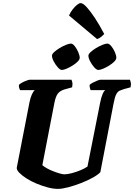

<svg xmlns="http://www.w3.org/2000/svg" viewBox="-20 -1218 864 1238"><path d="M354 0Q324 0 288 -9.5Q252 -19 216 -34Q180 -49 151 -67.5Q122 -86 104.5 -104Q87 -122 88 -136L170 -558Q176 -588 185.5 -609Q195 -630 205 -637H109Q107 -642 104 -650.5Q101 -659 102 -671Q110 -679 124.5 -686.5Q139 -694 153 -699Q167 -704 173 -704H441Q443 -700 446 -688Q449 -676 445 -655L398 -642Q367 -633 353 -614.5Q339 -596 331 -556L253 -153Q264 -143 283 -132.5Q302 -122 324 -113.5Q346 -105 365.5 -99.5Q385 -94 395 -94Q414 -94 441.5 -101Q469 -108 497 -119.5Q525 -131 544 -144L626 -557Q633 -592 642 -612.5Q651 -633 660 -637H564Q563 -640 560 -650Q557 -660 558 -671Q565 -678 579.5 -685.5Q594 -693 608 -698.5Q622 -704 628 -704H818Q820 -699 823 -687Q826 -675 822 -655L781 -644Q765 -639 752 -633.5Q739 -628 729.5 -610Q720 -592 712 -549L627 -108Q613 -92 579 -73Q545 -54 502.5 -37.5Q460 -21 420 -10.5Q380 0 354 0ZM614 -767Q603 -767 588 -783.5Q573 -800 561.5 -822Q550 -844 550 -859Q550 -869 564.5 -882.5Q579 -896 600 -908.5Q621 -921 641 -929Q661 -937 672 -937Q684 -937 697.5 -920.5Q711 -904 720.5 -882.5Q730 -861 730 -845Q730 -834 716.5 -820.5Q703 -807 683.5 -795Q664 -783 645 -775Q626 -767 614 -767ZM379 -767Q368 -767 353 -783.5Q338 -800 326.5 -822Q315 -844 315 -859Q315 -869 329.5 -882.5Q344 -896 365 -908.5Q386 -921 406 -929Q426 -937 437 -937Q449 -937 462 -920.5Q475 -904 484.5 -882Q494 -860 494 -845Q494 -834 480.5 -820.5Q467 -807 447.5 -795Q428 -783 409 -775Q390 -767 379 -767ZM606 -966 425 -1118Q434 -1139 448.5 -1157.5Q463 -1176 477 -1187Q491 -1198 500 -1198Q515 -1198 538.5 -1172.5Q562 -1147 591.5 -1102.5Q621 -1058 652 -999Q646 -992 633.5 -981.5Q621 -971 606 -966Z"/></svg>

Font: Texturina Medium 12pt Black
Style: Italic
Weight: 900
Italic angle: -11°
Version: Version 1.002